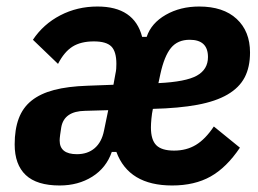

<svg xmlns="http://www.w3.org/2000/svg" viewBox="-20 -557 792 589"><path d="M216 -84Q249 -84 270.5 -102.5Q292 -121 299 -156L312 -219L241 -217Q177 -216 168 -167Q166 -155 164.5 -143.5Q163 -132 163 -126Q163 -84 216 -84ZM562 -435Q525 -435 504.5 -410Q484 -385 472 -330L466 -302Q550 -306 584 -325Q618 -344 618 -382Q618 -435 562 -435ZM163 12Q93 12 59 -20Q25 -52 25 -114Q25 -160 37.5 -193.5Q50 -227 77 -248.5Q104 -270 146 -281Q188 -292 248 -294L328 -297L334 -330Q336 -339 336.5 -346Q337 -353 337 -361Q337 -399 321.5 -414.5Q306 -430 268 -430Q228 -430 202.5 -414Q177 -398 158 -361L81 -435Q113 -483 165 -510Q217 -537 279 -537Q392 -537 416 -444H430Q444 -486 488.5 -511.5Q533 -537 591 -537Q665 -537 706 -499Q747 -461 747 -396Q747 -351 730.5 -319.5Q714 -288 678 -267Q642 -246 585.5 -235.5Q529 -225 449 -223Q446 -209 444.5 -193Q443 -177 443 -166Q443 -128 459.5 -111.5Q476 -95 514 -95Q552 -95 581 -112.5Q610 -130 636 -169L716 -104Q675 -43 626 -15.5Q577 12 508 12Q375 12 337 -91H323Q306 -42 263 -15Q220 12 163 12Z"/></svg>

Font: IBM Plex Sans Cond
Style: Bold Italic
Weight: 700
Width: 3
Italic angle: -11°
Designer: Mike Abbink, Paul van der Laan, Pieter van Rosmalen
Foundry: Bold Monday
Version: Version 1.3